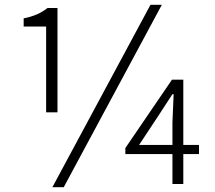

<svg xmlns="http://www.w3.org/2000/svg" viewBox="-20 -762 891 795"><path d="M171 -297H218V-729H177C150 -708 122 -695 78 -686V-652H171ZM197 13H244L650 -742H603ZM694 0H739V-124H804V-162H739V-432H692L499 -149V-124H694ZM694 -162H556L634 -280L694 -372H699L694 -255Z"/></svg>

Font: Noto Sans SC Light
Style: Regular
Weight: 300
Designer: Ryoko NISHIZUKA 西塚涼子 (kana, bopomofo & ideographs); Paul D. Hunt (Latin, Greek & Cyrillic); Sandoll Communications 산돌커뮤니
Foundry: Adobe
Version: Version 2.004;hotconv 1.0.118;makeotfexe 2.5.65603